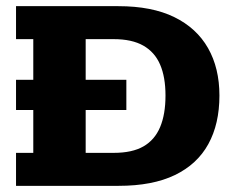

<svg xmlns="http://www.w3.org/2000/svg" viewBox="-20 -603 765 623"><path d="M32 -246V-344H88V-476H32V-583H364Q473 -583 545.5 -547.5Q618 -512 655 -447Q692 -382 692 -293Q692 -201 656 -135.5Q620 -70 547.5 -35Q475 0 365 0H32V-107H88V-246ZM258 -107H349Q409 -107 445.5 -128Q482 -149 499.5 -190.5Q517 -232 517 -293Q517 -353 499.5 -393.5Q482 -434 445 -455Q408 -476 349 -476H258V-344H390V-246H258Z"/></svg>

Font: Rokkitt ExtraBold
Style: Regular
Weight: 800
Version: Version 3.103